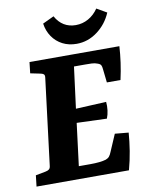

<svg xmlns="http://www.w3.org/2000/svg" viewBox="-85 -826 692 888"><g transform="rotate(-10 260.5 -381.5)"><path d="M418 -418 411 -481Q410 -494 406.5 -500.5Q403 -507 391 -511Q379 -516 363.5 -516.5Q348 -517 334 -517H281L256 -323L399 -330Q401 -311 398.5 -290.5Q396 -270 389 -253L248 -258L223 -59H278Q300 -59 319 -61Q338 -63 351 -67Q362 -71 368 -78.5Q374 -86 379 -99L413 -178L477 -172Q474 -131 467 -87.5Q460 -44 448 0H14L20 -52L67 -61Q78 -63 84 -68Q90 -73 91 -85L141 -488Q143 -501 137.5 -505.5Q132 -510 120 -512L76 -521L82 -573H504Q502 -537 496.5 -497.5Q491 -458 482 -418ZM312 -618Q275 -618 246 -633Q217 -648 198.5 -675Q180 -702 175 -737L228 -762Q244 -733 268 -718.5Q292 -704 323 -704Q355 -704 382.5 -719.5Q410 -735 429 -763L476 -736Q454 -684 409.5 -651Q365 -618 312 -618Z"/></g></svg>

Font: Yrsa
Style: Italic
Weight: 400
Italic angle: -7.10001°
Designer: Anna Giedrys (Yrsa+Rasa design), David Brezina (Yrsa art-direction, Rasa art-direction, design)
Foundry: Rosetta Type Foundry
Version: Version 2.004